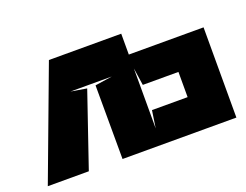

<svg xmlns="http://www.w3.org/2000/svg" viewBox="-101 -838 1331 1038"><g transform="rotate(-20 564.5 -319.5)"><path d="M1100 -519V0H445L444 -424L543 -439H305L396 -424L251 0H15L254 -639H670V-519ZM685 -194H890V-339H685L670 -439V-94Z"/></g></svg>

Font: Banana Brick
Style: Regular
Weight: 400
Designer: artmaker
Foundry: artmaker
Version: Version 4.000 2011 initial release